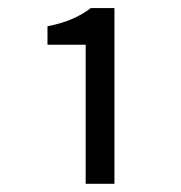

<svg xmlns="http://www.w3.org/2000/svg" viewBox="-20 -897 449 476"><path d="M192.4 -441.4V-786.1H97.7V-832Q162.1 -843.8 205.1 -877H263.7V-441.4Z"/></svg>

Font: irohakakuC Regular
Style: Regular
Weight: 400
Designer: [Source Han Sans]
Ryoko NISHIZUKA Ë•øÂ°öÊ∂ºÂ≠ê (kana & ideographs); Paul D. Hunt (Latin, Greek & Cyrillic); Wenlong ZHAN
Version: Version 1.001.20160904